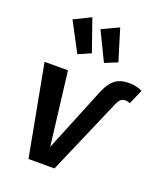

<svg xmlns="http://www.w3.org/2000/svg" viewBox="-153 -948 896 1049"><g transform="rotate(20 295.5 -423.5)"><path d="M201 -847 103 -799 193 -629 266 -661ZM363 -847 265 -801 346 -634 419 -664ZM138 0H289L478 -437C492 -470 503 -482 526 -482C537 -482 546 -479 554 -476L591 -561C570 -571 546 -578 514 -578C436 -578 403 -541 369 -451L227 -103L175 -529H39Z"/></g></svg>

Font: Fira Sans Medium
Style: Italic
Weight: 500
Italic angle: -8°
Designer: bBox Type GmbH & Carrois Corporate GbR & Edenspiekermann AG
Foundry: bBox Type GmbH & Carrois Corporate GbR & Edenspiekermann AG
Version: Version 4.301;PS 004.301;hotconv 1.0.88;makeotf.lib2.5.64775